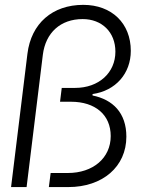

<svg xmlns="http://www.w3.org/2000/svg" viewBox="-20 -759 573 779"><path d="M91.3 -541 24.9 0H87.9L153.8 -536.6C165 -626.5 225.6 -681.6 315.4 -681.6C393.1 -681.6 448.2 -628.9 448.2 -549.3C448.2 -464.4 381.8 -402.3 284.2 -402.3H230.5L223.6 -346.2H268.1C366.7 -346.2 429.2 -293 429.2 -207C429.2 -117.7 357.4 -57.1 255.4 -57.1H185.5L178.2 0H257.3C396 0 492.7 -82.5 492.7 -204.6C492.7 -301.3 437.5 -355 355.5 -371.6V-377.4C449.2 -390.6 510.7 -460.9 510.7 -552.7C510.7 -664.6 433.1 -739.3 317.9 -739.3C192.4 -739.3 106.4 -663.6 91.3 -541Z"/></svg>

Font: Guggenheim Sans Display Light
Style: Italic
Weight: 300
Italic angle: -7°
Designer: Modified by Tom Baber under direction of Pentagram Design 2023
Foundry: rsms
Version: Version 1.001;Glyphs 3.1.2 (3151)